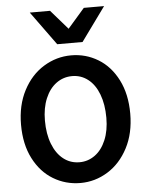

<svg xmlns="http://www.w3.org/2000/svg" viewBox="-64 -1043 860 1106"><g transform="rotate(-5 366.0 -489.5)"><path d="M361.3 -605.5Q310.1 -605.5 269.5 -575.7Q229 -545.9 206.1 -491.2Q183.1 -436.5 183.1 -363.8Q183.1 -286.1 205.6 -228.3Q228 -170.4 268.3 -138.9Q308.6 -107.4 361.3 -107.4Q410.6 -107.4 450.7 -136.5Q490.7 -165.5 513.9 -220.5Q537.1 -275.4 537.1 -349.1Q537.1 -427.2 514.9 -485.4Q492.7 -543.5 452.6 -574.5Q412.6 -605.5 361.3 -605.5ZM356.4 12.2Q271 12.2 199.7 -30.8Q128.4 -73.7 86.2 -156Q43.9 -238.3 43.9 -351.6Q43.9 -464.4 88.4 -549.3Q132.8 -634.3 206.8 -679.7Q280.8 -725.1 366.2 -725.1Q450.7 -725.1 521.5 -682.1Q592.3 -639.2 634.3 -556.6Q676.3 -474.1 676.3 -361.3Q676.3 -248 632.1 -163.3Q587.9 -78.6 514.6 -33.2Q441.4 12.2 356.4 12.2ZM267.6 -991.2 365.2 -878.9 462.9 -991.2H580.1L438.5 -795.9H292L150.4 -991.2Z"/></g></svg>

Font: Lesson One
Style: Bold
Weight: 700
Designer: But Ko, Victor Gaultney, Annie Olsen, Julie Remington, Don Collingsworth, Eric Hays, Becca Hirsbrunner
Version: Version 1.100